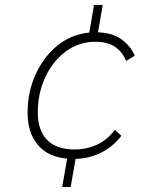

<svg xmlns="http://www.w3.org/2000/svg" viewBox="-20 -632 640 772"><path d="M230 120 250 6Q173 -1 132 -49.5Q91 -98 91 -179Q91 -262 123 -332.5Q155 -403 210.5 -448.5Q266 -494 339 -501L358 -612H393L374 -502Q433 -500 469 -473.5Q505 -447 522 -408L487 -387Q472 -424 442 -444Q412 -464 364 -464Q297 -464 245 -425.5Q193 -387 162.5 -322.5Q132 -258 132 -179Q132 -108 169.5 -69.5Q207 -31 281 -31Q326 -31 367.5 -49Q409 -67 442 -110L468 -86Q436 -44 389 -19.5Q342 5 284 7L264 120Z"/></svg>

Font: Livvic ExtraLight
Style: Italic
Weight: 275
Italic angle: -10°
Designer: Jacques Le Bailly, Baron von Fonthausen
Version: Version 1.001; ttfautohint (v1.8.2)